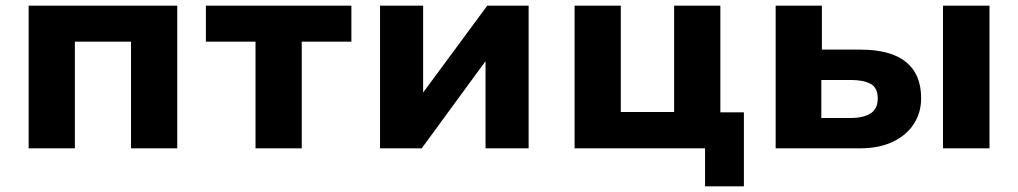

<svg xmlns="http://www.w3.org/2000/svg" viewBox="-20 -523 3590 677"><path d="M81 0V-503H605V0H442V-376H244V0Z M881 0V-376H706V-503H1219V-376H1044V0Z M1320 0V-503H1472V-198H1473L1698 -503H1844V0H1692V-306H1691L1467 0Z M2466 134V0H2006V-503H2169V-128H2357V-503H2520V-127H2603V134Z M2715 0V-503H2878V-348H3013Q3121 -348 3174.5 -304.5Q3228 -261 3228 -177Q3228 -125 3201.5 -85Q3175 -45 3127 -22.5Q3079 0 3013 0ZM2876 -107H2980Q3024 -107 3049.5 -123Q3075 -139 3075 -176Q3075 -214 3049.5 -227.5Q3024 -241 2980 -241H2876ZM3305 0V-503H3469V0Z"/></svg>

Font: Nunito Sans 7pt ExtraBold
Style: Regular
Weight: 800
Designer: Vernon Adams
Foundry: Vernon Adams
Version: Version 3.101;gftools[0.9.27]